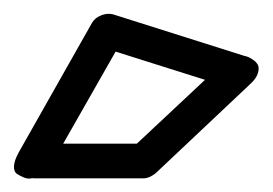

<svg xmlns="http://www.w3.org/2000/svg" viewBox="-23 -825 396 279"><path d="M3.9 -603 110.8 -792Q115.2 -799.3 124 -802.7Q132.8 -806.2 141.1 -804.2L331.1 -744.1Q333 -743.7 335.7 -742.9Q338.4 -742.2 343.8 -738.8Q349.1 -735.4 351.6 -731Q354 -726.6 351.8 -718.8Q349.6 -710.9 339.8 -702.1L203.1 -573.2Q193.8 -565.9 186 -565.9H25.9Q25.9 -566.4 21.5 -565.7Q17.1 -564.9 11.7 -567.1Q6.3 -569.3 1.7 -572.3Q-2.9 -575.2 -2.7 -583.3Q-2.4 -591.3 3.9 -603ZM68.8 -616.2H175.8L274.9 -709L145 -750Z"/></svg>

Font: Trueno Black Outline
Style: Regular
Weight: 900
Width: 6
Designer: Julieta Ulanovsky
Foundry: Julieta Ulanovsky
Version: Version 3.001b | FøM Fix